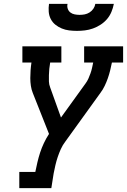

<svg xmlns="http://www.w3.org/2000/svg" viewBox="-20 -975 658 995"><path d="M80 0V-84H163Q168 -109 174 -134.5Q180 -160 188 -184.5Q196 -209 207.5 -233.5Q219 -258 234 -281L150 -493Q143 -510 140 -530Q137 -550 137 -570Q137 -590 138.5 -610.5Q140 -631 143 -651H96V-735H298V-651H240Q237 -635 235.5 -618.5Q234 -602 233.5 -585.5Q233 -569 233.5 -553Q234 -537 240 -522L296 -366L423 -542Q432 -554 438 -567.5Q444 -581 449 -595Q454 -609 457 -623Q460 -637 463 -651H416V-735H618V-651H560Q556 -631 551 -610.5Q546 -590 539 -570Q532 -550 522.5 -530Q513 -510 500 -493L319 -242Q305 -224 295.5 -203Q286 -182 279 -161Q272 -140 267 -118.5Q262 -97 258 -76L246 0ZM379 -815Q358 -815 338 -817.5Q318 -820 300 -827.5Q282 -835 267 -847Q252 -859 243 -876.5Q234 -894 232.5 -914.5Q231 -935 234 -955H330Q327 -942 331 -930Q335 -918 344.5 -910.5Q354 -903 367 -900.5Q380 -898 392 -898Q406 -898 419 -900.5Q432 -903 444 -910.5Q456 -918 464 -930Q472 -942 474 -955H570Q566 -934 557.5 -913.5Q549 -893 535 -876.5Q521 -860 502 -847.5Q483 -835 462 -827.5Q441 -820 420 -817.5Q399 -815 379 -815Z"/></svg>

Font: Iosevka Curly Slab MdEx
Style: Italic
Weight: 500
Width: 7
Italic angle: -9°
Monospace: yes
Designer: Belleve Invis
Foundry: Belleve Invis
Version: Version 11.0.0; ttfautohint (v1.8.3)